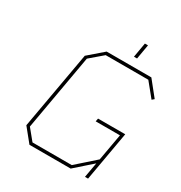

<svg xmlns="http://www.w3.org/2000/svg" viewBox="-204 -1042 1117 1186"><g transform="rotate(30 354.0 -449.0)"><path d="M466 -794 484 -898H506L488 -794ZM179 0 102 -95 200 -647 304 -737H623L708 -631L693 -618L614 -715H310L220 -638L125 -99L188 -22H468L600 -139L634 -330H461L465 -352H659L597 0H575L594 -107L473 0Z"/></g></svg>

Font: Tomorrow Thin
Style: Italic
Weight: 250
Italic angle: -10°
Designer: Tony de Marco, Monica Rizzolli
Foundry: Just in Type
Version: Version 2.002